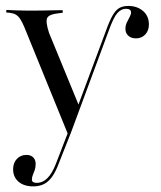

<svg xmlns="http://www.w3.org/2000/svg" viewBox="-20 -447 552 659"><path d="M212.9 12.9 64.5 -351.6Q56.5 -371 49.6 -381.5Q42.7 -391.9 34.3 -396.8Q25.8 -401.6 12.9 -403.2L1.6 -404V-412.9Q18.5 -412.1 37.9 -411.3Q57.3 -410.5 77.4 -410.5H78.2H81.5Q106.5 -410.5 127.8 -410.9Q149.2 -411.3 166.5 -411.7Q183.9 -412.1 195.2 -412.1V-403.2L182.3 -401.6Q149.2 -398.4 142.3 -385.9Q135.5 -373.4 148.4 -333.9L250.8 -84.7L244.4 -75L342.7 -338.7Q355.6 -375 366.5 -394Q377.4 -412.9 389.9 -419.8Q402.4 -426.6 420.2 -426.6Q450.8 -426.6 471 -409.3Q491.1 -391.9 491.1 -362.9Q491.1 -341.9 478.6 -328.6Q466.1 -315.3 446.8 -315.3Q430.6 -315.3 420.6 -324.2Q410.5 -333.1 410.5 -347.6Q410.5 -359.7 415.3 -369.8Q420.2 -379.8 425 -388.7Q429.8 -397.6 429.8 -404Q429.8 -416.9 412.1 -416.9Q396 -416.9 382.7 -402Q369.4 -387.1 352.4 -339.5L221.8 12.9ZM94.4 192.7Q62.1 192.7 43.5 176.6Q25 160.5 25 133.9Q25 112.1 37.9 98.4Q50.8 84.7 71 84.7Q85.5 84.7 94 93.1Q102.4 101.6 102.4 115.3Q102.4 127.4 99.2 136.7Q96 146 92.7 153.6Q89.5 161.3 89.5 169.4Q89.5 180.6 105.6 180.6Q126.6 180.6 142.7 164.5Q158.9 148.4 171.8 115.3L216.9 -1.6L225.8 2.4L181.5 114.5Q171 142.7 158.5 160.1Q146 177.4 130.2 185.1Q114.5 192.7 94.4 192.7Z"/></svg>

Font: Playfair 144pt SemiCondensed Light
Style: Regular
Weight: 300
Width: 4
Designer: Claus Eggers Sørensen
Foundry: Claus Eggers Sørensen
Version: Version 2.203